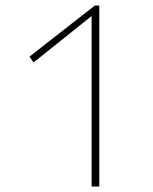

<svg xmlns="http://www.w3.org/2000/svg" viewBox="-20 -678 557 698"><path d="M313 0V-638L332 -635L102 -451L87 -472L325 -658H341V0Z"/></svg>

Font: Ysabeau Office Thin
Style: Regular
Weight: 250
Designer: Christian Thalmann (Catharsis Fonts)
Version: Version 2.001;gftools[0.9.30]; featfreeze: tnum,lnum,ss02